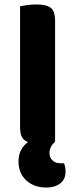

<svg xmlns="http://www.w3.org/2000/svg" viewBox="-20 -636 337 861"><path d="M63 89Q63 58 74.5 36.5Q86 15 106 1Q86 -6 78 -22Q70 -38 70 -67V-608Q81 -610 101.5 -613Q122 -616 143 -616Q188 -616 207.5 -601Q227 -586 227 -542V-1Q202 22 202 50Q202 71 215.5 83.5Q229 96 249 96H267Q274 114 274 134Q274 168 250 186.5Q226 205 188 205Q132 205 97.5 172.5Q63 140 63 89Z"/></svg>

Font: Baloo 2
Style: Bold
Weight: 700
Designer: Sarang Kulkarni and Ek Type
Foundry: Ek Type
Version: Version 1.640;hotconv 1.0.111;makeotfexe 2.5.65597; ttfautoh